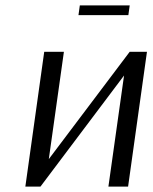

<svg xmlns="http://www.w3.org/2000/svg" viewBox="-20 -692 569 712"><path d="M525 -500 455 0H382L440 -412L130 0H74L144 -500H217L161 -102L461 -500ZM456 -636H271L276 -672H461Z"/></svg>

Font: Arsenal SC
Style: Italic
Weight: 400
Italic angle: -9.10001°
Designer: Andrij Shevchenko
Foundry: Stairsfor
Version: Version 2.001; ttfautohint (v1.8.4.7-5d5b)